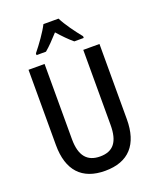

<svg xmlns="http://www.w3.org/2000/svg" viewBox="-170 -1039 934 1147"><g transform="rotate(-20 297.0 -465.0)"><path d="M345 -940H249C228 -898 183 -835 147 -791V-780H207C234 -802 265 -835 297 -870C328 -835 358 -804 387 -780H447V-791C412 -834 367 -895 345 -940ZM523 -236V-714H420V-237C420 -131 382 -81 298 -81C217 -81 174 -129 174 -236V-714H72V-236C72 -74 150 10 297 10C447 10 523 -76 523 -236Z"/></g></svg>

Font: Noto Sans Devanagari Condensed Medium
Style: Regular
Weight: 500
Width: 3
Designer: Jelle Bosma - Monotype Design Team
Foundry: Monotype Imaging Inc.
Version: Version 2.004